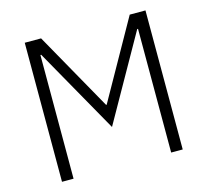

<svg xmlns="http://www.w3.org/2000/svg" viewBox="-101 -815 1006 931"><g transform="rotate(-15 402.0 -349.0)"><path d="M647 -621H643L402 -194L161 -621H157V0H99V-698H181L402 -305H405L626 -698H705V0H647Z"/></g></svg>

Font: Plexus Sans Light
Style: Regular
Weight: 300
Version: Version 2.001;PS 002.001;hotconv 1.0.70;makeotf.lib2.5.58329